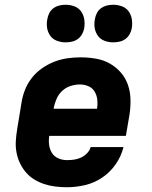

<svg xmlns="http://www.w3.org/2000/svg" viewBox="-20 -779 640 807"><path d="M261 8Q237 8 212.5 5Q188 2 165.5 -5.5Q143 -13 123.5 -25Q104 -37 89 -54.5Q74 -72 64 -93Q54 -114 49.5 -137.5Q45 -161 46.5 -186Q48 -211 52 -235L70 -345Q74 -373 84.5 -400Q95 -427 113 -450.5Q131 -474 156 -491.5Q181 -509 208 -519.5Q235 -530 263 -534Q291 -538 319 -538Q351 -538 383 -532.5Q415 -527 441.5 -512Q468 -497 488 -474Q508 -451 518 -421.5Q528 -392 528.5 -359.5Q529 -327 524 -295L509 -208H187Q184 -189 186.5 -170Q189 -151 198.5 -136Q208 -121 225 -113.5Q242 -106 261 -106Q276 -106 291 -108Q306 -110 320 -116.5Q334 -123 345.5 -134.5Q357 -146 361 -161H499Q490 -123 466.5 -89Q443 -55 409.5 -32.5Q376 -10 337.5 -1Q299 8 261 8ZM206 -322H388Q391 -341 389 -359.5Q387 -378 378 -393.5Q369 -409 352 -416.5Q335 -424 316 -424Q297 -424 277.5 -418Q258 -412 242.5 -398Q227 -384 218.5 -365Q210 -346 206 -327ZM456 -601Q437 -601 419.5 -607.5Q402 -614 391.5 -628.5Q381 -643 378 -661.5Q375 -680 379 -699Q381 -712 387.5 -724.5Q394 -737 405.5 -745Q417 -753 430 -756Q443 -759 456 -759Q475 -759 492.5 -752.5Q510 -746 520.5 -731.5Q531 -717 534 -698.5Q537 -680 534 -661Q532 -648 525 -635.5Q518 -623 507 -615Q496 -607 482.5 -604Q469 -601 456 -601ZM256 -601Q237 -601 219.5 -607.5Q202 -614 191.5 -628.5Q181 -643 178 -661.5Q175 -680 179 -699Q181 -712 187.5 -724.5Q194 -737 205.5 -745Q217 -753 230 -756Q243 -759 256 -759Q275 -759 292.5 -752.5Q310 -746 320.5 -731.5Q331 -717 334 -698.5Q337 -680 334 -661Q332 -648 325 -635.5Q318 -623 307 -615Q296 -607 282.5 -604Q269 -601 256 -601Z"/></svg>

Font: Iosevka Curly HvExObl
Style: Regular
Weight: 900
Width: 7
Italic angle: -9°
Monospace: yes
Designer: Belleve Invis
Foundry: Belleve Invis
Version: Version 11.1.0; ttfautohint (v1.8.3)